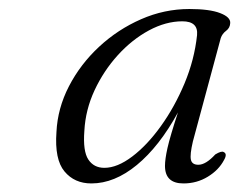

<svg xmlns="http://www.w3.org/2000/svg" viewBox="-20 -732 544 437"><path d="M419 -410Q412 -380 414.5 -368.5Q417 -357 431.5 -357Q448.5 -357 470 -380.5Q484 -389 489 -386Q498 -382 490 -368Q478 -345 453 -329.8Q428 -314.5 397.5 -314.5Q355.5 -314.5 355.5 -354.5Q355.5 -369.5 361.2 -395.2Q367 -421 385 -476Q342.5 -398.5 291.5 -356.5Q240.5 -314.5 188 -314.5Q149.5 -314.5 126.8 -341.8Q104 -369 108.5 -431.5Q111 -485.5 137 -535.8Q163 -586 205.5 -625.5Q248 -665 301 -688.2Q354 -711.5 411 -711.5Q457 -711.5 481 -702.2Q505 -693 504 -679.5Q503.5 -668.5 494.8 -662Q486 -655.5 482.5 -645.5ZM172 -434Q168.5 -388 181 -369Q193.5 -350 217.5 -350Q247 -350 281 -375.8Q315 -401.5 346.2 -445Q377.5 -488.5 400 -542.2Q422.5 -596 428.5 -652Q431.5 -683.5 395 -683.5Q357.5 -683.5 319 -662.8Q280.5 -642 248.2 -606.5Q216 -571 195.2 -526.5Q174.5 -482 172 -434Z"/></svg>

Font: Fraunces 9pt Light
Style: Italic
Weight: 300
Italic angle: -16°
Version: Version 1.000;[0bf87f6ff]